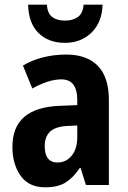

<svg xmlns="http://www.w3.org/2000/svg" viewBox="-20 -790 546 820"><path d="M263 -557Q351 -557 398 -508.5Q445 -460 445 -363V0H347L324 -73H321Q293 -31 260 -10.5Q227 10 173 10Q103 10 68 -39.5Q33 -89 33 -162Q33 -248 84 -291Q135 -334 234 -338L310 -341V-363Q310 -451 242 -451Q214 -451 183 -441Q152 -431 118 -412L78 -510Q116 -533 163.5 -545Q211 -557 263 -557ZM266 -252Q216 -249 193.5 -227.5Q171 -206 171 -166Q171 -96 226 -96Q262 -96 286 -125Q310 -154 310 -205V-254ZM418 -770Q416 -695 371 -651Q326 -607 257 -607Q187 -607 144.5 -649Q102 -691 100 -770H180Q183 -732 203.5 -717Q224 -702 258 -702Q290 -702 312 -717Q334 -732 337 -770Z"/></svg>

Font: Noto Sans Condensed
Style: Bold
Weight: 700
Width: 3
Designer: Monotype Design Team
Foundry: Monotype Imaging Inc.
Version: Version 2.013; ttfautohint (v1.8.4.7-5d5b)